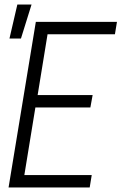

<svg xmlns="http://www.w3.org/2000/svg" viewBox="-20 -832 540 852"><path d="M18 0 139 -735H499L490 -680H191L147 -410H391L381 -355H137L88 -55H387L378 0ZM22 -661 57 -812H120L73 -661Z"/></svg>

Font: Iosevka Term Curly Lt Obl
Style: Regular
Weight: 300
Italic angle: -9°
Designer: Belleve Invis
Foundry: Belleve Invis
Version: Version 32.3.0